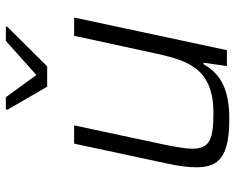

<svg xmlns="http://www.w3.org/2000/svg" viewBox="-92 -686 786 641"><g transform="rotate(-90 300.5 -365.0)"><path d="M255 -733 332 -600H400L532 -733L533 -738H485L371 -636L297 -738H256ZM225 8C335 8 379 -29 407 -78H412L401 0H454L563 -510H502L445 -247C422 -143 401 -45 246 -45C158 -45 125 -56 125 -116C125 -138 131 -169 138 -206L203 -510H142L75 -197C67 -160 63 -128 63 -102C63 -25 100 8 225 8Z"/></g></svg>

Font: Saira UNSAM Light Italic
Style: Regular
Weight: 300
Italic angle: -12°
Designer: Hector Gatti with collaboration of the Omnibus-Type team
Foundry: Omnibus-Type
Version: Version 0.072;PS 000.072;hotconv 1.0.88;makeotf.lib2.5.64775